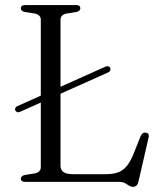

<svg xmlns="http://www.w3.org/2000/svg" viewBox="-20 -720 641 760"><path d="M40.5 -283Q38.5 -288 40.8 -292.8Q43 -297.5 49 -300L397 -456Q403 -458.5 408.5 -457.5Q414 -456.5 416.5 -450.5Q418.5 -445.5 416.2 -440.8Q414 -436 407.5 -433L59.5 -277.5Q54 -274.5 48.8 -276Q43.5 -277.5 40.5 -283ZM281.5 -672.5 244 -666.5Q232.5 -664.5 226 -658.2Q219.5 -652 219.5 -642V-64.5Q219.5 -47 231.5 -38.8Q243.5 -30.5 270 -30.5H398Q428 -30.5 448 -38Q468 -45.5 482.8 -64Q497.5 -82.5 510.5 -115.5L537 -182Q541 -189.5 545.5 -192.8Q550 -196 557 -195Q564.5 -194 567.5 -188.8Q570.5 -183.5 568 -174.5L528 -1Q525.5 9.5 520.2 14.5Q515 19.5 507 19.5Q498 19.5 490.8 14.8Q483.5 10 474.8 5Q466 0 452 0H81Q71.5 0 67 -3.5Q62.5 -7 62.5 -13Q62.5 -24 79 -27.5L117 -33.5Q128.5 -35.5 135 -41.8Q141.5 -48 141.5 -58V-642Q141.5 -652 135 -658.2Q128.5 -664.5 117 -666.5L79 -672.5Q62.5 -676 62.5 -687Q62.5 -693.5 67 -696.8Q71.5 -700 81 -700H280Q289.5 -700 293.8 -696.8Q298 -693.5 298 -687Q298 -676 281.5 -672.5Z"/></svg>

Font: Fraunces Light
Style: Regular
Weight: 300
Version: Version 1.000;[b76b70a41]